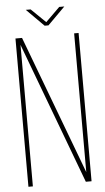

<svg xmlns="http://www.w3.org/2000/svg" viewBox="-57 -867 492 903"><g transform="rotate(-5 189.0 -415.0)"><path d="M100 -830H123L191 -764L258 -830H282L200 -748H182ZM61 -668V0H40V-700H71L317 -45V-700H338V0H311Z"/></g></svg>

Font: Bebas Neue Light
Style: Regular
Weight: 300
Designer: Ryoichi Tsunekawa
Foundry: Ryoichi Tsunekawa
Version: Version 001.003; ttfautohint (v1.5.65-e2d9)